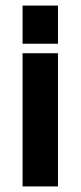

<svg xmlns="http://www.w3.org/2000/svg" viewBox="-20 -658 289 689"><path d="M61 11V-467H188V11ZM61 -501V-638H188V-501Z"/></svg>

Font: Pixelify Sans
Style: Bold
Weight: 700
Designer: Stefie Justprince
Foundry: Typecalism Foundryline
Version: Version 1.000